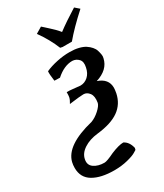

<svg xmlns="http://www.w3.org/2000/svg" viewBox="-240 -721 893 1046"><g transform="rotate(-30 206.5 -198.0)"><path d="M217.8 -202.1Q239.3 -202.1 254.2 -181.9Q269 -161.6 262.2 -122.1Q257.8 -105 232.7 -82.3Q207.5 -59.6 181.2 -49.8Q2.9 -6.3 -20 86.9Q-23.9 103 -23.9 122.1Q-23.9 183.1 25.4 212.2Q74.7 241.2 158.2 241.2Q203.6 241.2 241.9 231.4Q280.3 221.7 295.9 211.9L312 202.1L314.9 190.9Q305.2 148.9 274.9 133.8Q246.1 133.8 195.8 154.8Q147.9 178.2 131.8 178.2Q92.3 178.2 66.7 160.4Q41 142.6 47.9 108.9Q54.2 74.7 89.8 51.3Q125.5 27.8 178.2 22Q267.1 12.2 315.2 -22Q363.3 -56.2 376 -117.2Q379.9 -139.6 379.9 -149.9Q379.9 -207 316.9 -228Q397 -252.9 411.1 -317.9Q414.1 -328.1 411.9 -341.1Q409.7 -354 405.5 -367.4Q401.4 -380.9 390.1 -393.8Q378.9 -406.7 363.5 -416.7Q348.1 -426.8 323.5 -432.9Q298.8 -439 268.1 -439Q229.5 -439.5 187 -430.4Q144.5 -421.4 113.8 -407.2Q111.8 -390.1 118.2 -345.2L152.8 -344.2Q204.1 -390.1 255.9 -390.1Q278.8 -389.2 294.9 -372.3Q311 -355.5 303.2 -321.8Q296.9 -288.6 275.9 -269.8Q254.9 -251 228 -251Q220.7 -251 180.2 -255.9Q164.6 -257.8 145 -257.8Q145 -236.8 143.1 -227.1Q140.1 -212.4 127.9 -192.9Q129.4 -192.9 148.9 -195.6Q168.5 -198.2 188 -200.2Q207.5 -202.1 217.8 -202.1ZM249 -481.9 234.9 -484.9Q209.5 -548.8 163.1 -613.8L202.1 -637.2Q206.1 -633.8 218.5 -622.6Q231 -611.3 235.1 -607.4Q239.3 -603.5 249 -594.5Q258.8 -585.4 263.9 -580.3Q269 -575.2 275.6 -567.9Q282.2 -560.5 287.1 -554.2Q336.4 -591.3 410.2 -637.2L437 -613.8Q356.4 -541 307.1 -481.9Z"/></g></svg>

Font: Linear Smooth
Style: Bold Italic
Weight: 700
Designer: Philipp H. Poll, Flanker
Foundry: Philipp H. Poll, reworked by Flanker
Version: Version 1.061 | FøM Fix